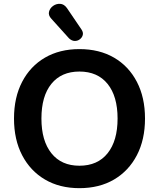

<svg xmlns="http://www.w3.org/2000/svg" viewBox="-20 -971 829 1001"><path d="M394 10Q291 10 214.5 -35Q138 -80 95.5 -161.5Q53 -243 53 -353Q53 -463 95.5 -544.5Q138 -626 214.5 -670.5Q291 -715 394 -715Q498 -715 574.5 -670.5Q651 -626 693.5 -544.5Q736 -463 736 -353Q736 -243 693.5 -161.5Q651 -80 574.5 -35Q498 10 394 10ZM394 -107Q489 -107 541 -172Q593 -237 593 -353Q593 -469 541 -533.5Q489 -598 394 -598Q300 -598 248 -534Q196 -470 196 -353Q196 -237 248 -172Q300 -107 394 -107ZM340 -771 248 -873Q231 -891 235.5 -909.5Q240 -928 256.5 -940Q273 -952 293.5 -951Q314 -950 329 -929L405 -817Q415 -802 411.5 -788.5Q408 -775 396 -766Q384 -757 369 -757.5Q354 -758 340 -771Z"/></svg>

Font: Chiron GoRound TC SB
Style: Regular
Weight: 500
Designer: Ryoko NISHIZUKA 西塚涼子 (kana, bopomofo & ideographs); Paul D. Hunt (Latin, Greek & Cyrillic); Sandoll Communications 산돌커뮤니
Foundry: Adobe
Version: Version 1.000;hotconv 1.1.1;makeotfexe 2.6.0